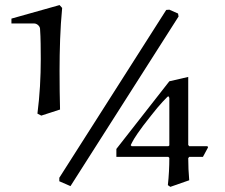

<svg xmlns="http://www.w3.org/2000/svg" viewBox="-20 -725 882 754"><path d="M24.9 -651.9 213.9 -705.1 224.1 -693.8Q218.3 -632.8 216.1 -570.8Q213.9 -508.8 213.9 -446.8Q213.9 -409.7 214.4 -366.9Q214.8 -324.2 215.8 -294.9L142.1 -271L127 -278.8Q133.8 -332 137 -386Q140.1 -439.9 140.1 -493.2Q140.1 -522.9 139.6 -553Q139.2 -583 137.2 -612.8Q136.2 -620.6 129.2 -626.7Q122.1 -632.8 113.8 -632.8H24.9ZM679.2 -671.9 681.2 -660.2 256.8 5.9 212.9 -13.2V-26.9L632.8 -686L645 -687ZM723.1 -150.9H794.9L796.9 -146L776.9 -108.9H723.1L719.2 -104Q719.2 -82 720.2 -60.5Q721.2 -39.1 723.1 -17.1L648.9 8.8L639.2 2Q645 -51.3 645 -105L641.1 -108.9H437V-140.1L645 -405.8L719.2 -422.9V-155.8ZM645 -153.8V-340.8L641.1 -347.2Q639.2 -347.2 619.1 -325.7Q599.1 -304.2 573.2 -271Q538.1 -227.1 521 -201.9Q503.9 -176.8 499 -166.3Q494.1 -155.8 493.2 -154.8L497.1 -150.9H641.1Z"/></svg>

Font: Aref Ruqaa
Style: Bold
Weight: 700
Designer: Abdullah Aref
Version: Version 1.002